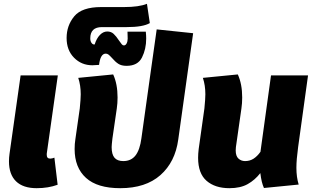

<svg xmlns="http://www.w3.org/2000/svg" viewBox="-20 -966 1658 1006"><path d="M265 -140 282 2Q233 20 172 20Q101 20 64 -16Q27 -52 27 -121Q27 -140 30 -161L88 -571H283L225 -161V-154Q225 -135 243 -135Q253 -135 265 -140Z M992 -792 961 -571 914 -235Q898 -117 820.5 -48.5Q743 20 610 20Q490 20 430.5 -34Q371 -88 371 -185Q371 -213 375 -237L398 -398Q403 -448 403 -472Q403 -519 390 -558L573 -576Q596 -526 596 -455Q596 -425 592 -398L569 -240Q565 -206 565 -195Q565 -157 580 -139.5Q595 -122 626 -122Q667 -122 690 -151.5Q713 -181 721 -242L767 -571L801 -812Z M744 -800Q746 -780 746 -764Q746 -709 724 -665Q702 -621 643 -621Q616 -621 599.5 -632Q583 -643 566 -663Q555 -675 548.5 -680Q542 -685 534 -685Q506 -685 499 -626Q475 -624 464 -624Q407 -624 368 -663.5Q329 -703 329 -767Q329 -832 369 -880.5Q409 -929 510 -929H630Q708 -929 750 -946L765 -845Q729 -824 644 -824H514Q453 -824 453 -765Q453 -751 459 -742Q465 -733 473 -733H476Q486 -765 503.5 -783Q521 -801 542 -801Q562 -801 575.5 -788.5Q589 -776 604 -753Q613 -740 618 -734Q623 -728 629 -728Q638 -728 643.5 -738.5Q649 -749 649 -764L648 -800Z M1533 -87Q1533 -38 1545 1L1363 19Q1350 -9 1344 -59Q1316 -23 1278 -1.5Q1240 20 1182 20Q1107 20 1062.5 -18.5Q1018 -57 1018 -139Q1018 -160 1021 -185L1051 -398Q1056 -448 1056 -472Q1056 -519 1043 -558L1226 -576Q1249 -526 1249 -455Q1249 -425 1245 -398L1216 -195Q1215 -189 1215 -178Q1215 -148 1229.5 -135Q1244 -122 1264 -122Q1289 -122 1308.5 -134.5Q1328 -147 1345 -171V-173L1400 -571H1594L1542 -195Q1533 -129 1533 -87Z"/></svg>

Font: FiraGO Heavy
Style: Italic
Weight: 900
Italic angle: -8°
Designer: bBox Type GmbH
Foundry: bBox Type GmbH
Version: Version 1.001